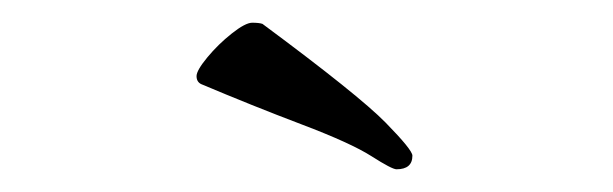

<svg xmlns="http://www.w3.org/2000/svg" viewBox="-20 -728 540 169"><path d="M329 -579Q343 -579 343 -591Q343 -596 319.5 -620Q296 -644 211 -707Q208 -708 202 -708Q196 -708 184 -698.5Q172 -689 162.5 -677.5Q153 -666 153 -661Q153 -656 157 -654Q202 -635 245.5 -618.5Q289 -602 307 -590.5Q325 -579 329 -579Z"/></svg>

Font: LXGW WenKai Mono TC Light
Style: Regular
Weight: 300
Designer: LXGW / Fontworks Inc.
Foundry: LXGW / Fontworks Inc.
Version: Version 1.330